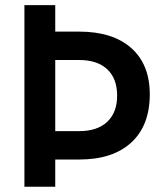

<svg xmlns="http://www.w3.org/2000/svg" viewBox="-20 -713 626 733"><path d="M73.2 0V-693.4H190.9V-592.3H282.2Q410.6 -592.3 481.2 -529.5Q551.8 -466.8 551.8 -353Q551.8 -233.9 481.2 -168.9Q410.6 -104 282.2 -104H190.9V0ZM190.9 -212.4H282.2Q351.6 -212.4 389.4 -248Q427.2 -283.7 427.2 -347.7Q427.2 -413.1 389.4 -448.5Q351.6 -483.9 282.2 -483.9H190.9Z"/></svg>

Font: Cascadia Code SemiBold
Style: Regular
Weight: 600
Monospace: yes
Designer: Aaron Bell
Foundry: Saja Typeworks
Version: Version 2404.023; ttfautohint (v1.8.4)